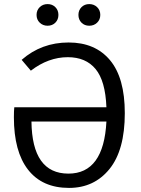

<svg xmlns="http://www.w3.org/2000/svg" viewBox="-20 -908 689 940"><path d="M315 -58Q488 -58 501 -313H134Q137 -58 315 -58ZM316 -700Q446 -700 518.5 -613.5Q591 -527 591 -354Q591 -173 516 -80.5Q441 12 318 12Q187 12 117.5 -77Q48 -166 48 -334Q48 -366 50 -383H501Q496 -512 448 -570Q400 -628 312 -628Q217 -628 131 -562L86 -615Q183 -700 316 -700ZM455.5 -797Q440 -782 417 -782Q394 -782 379 -797Q364 -812 364 -835Q364 -858 379 -873Q394 -888 417 -888Q440 -888 455.5 -873Q471 -858 471 -835Q471 -812 455.5 -797ZM251 -797Q236 -782 213 -782Q190 -782 174.5 -797Q159 -812 159 -835Q159 -858 174.5 -873Q190 -888 213 -888Q236 -888 251 -873Q266 -858 266 -835Q266 -812 251 -797Z"/></svg>

Font: FiraSans
Style: Regular
Weight: 350
Designer: Carrois Corporate & Edenspiekermann AG
Foundry: Carrois Corporate GbR & Edenspiekermann AG
Version: Version 3.106;PS 003.106;hotconv 1.0.70;makeotf.lib2.5.58329